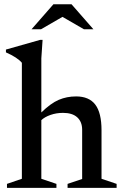

<svg xmlns="http://www.w3.org/2000/svg" viewBox="-20 -902 588 922"><path d="M251 0H13.5V-19L85 -43.5V-600.5Q64 -626 8.5 -650.5V-664L172.5 -710.5H184.5L178.5 -622V-362Q223.5 -406 262 -422.5Q300.5 -439 345.5 -439Q407.5 -439 437.5 -399.8Q467.5 -360.5 467.5 -276.5V-43.5L540 -19V0H304.5V-19L374.5 -42.5V-279Q374.5 -317 351 -338.5Q327.5 -360 282.5 -360Q250.5 -360 222.2 -350Q194 -340 178.5 -325V-43.5L251 -19ZM383 -761.5 280 -821 177 -761.5H131.5L236.5 -881.5H323.5L428.5 -761.5Z"/></svg>

Font: Newsreader Text Medium
Style: Regular
Weight: 500
Designer: Hugues Gentile
Foundry: Production Type
Version: Version 1.001